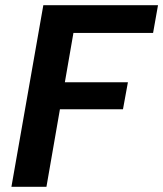

<svg xmlns="http://www.w3.org/2000/svg" viewBox="-20 -720 629 740"><path d="M24 0 147 -700H589L570 -593H263L230 -403H473L454 -299H211L159 0Z"/></svg>

Font: DM Sans 20pt
Style: Bold Italic
Weight: 700
Italic angle: -10°
Version: Version 4.004;gftools[0.9.30]